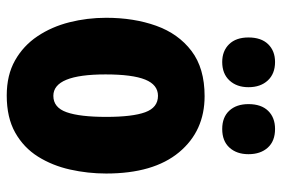

<svg xmlns="http://www.w3.org/2000/svg" viewBox="-150 -656 817 556"><g transform="rotate(90 258.0 -378.5)"><path d="M483 -278Q483 -225 471.5 -173.5Q460 -122 434 -80.5Q408 -39 364.5 -14.5Q321 10 257 10Q198 10 155.5 -14Q113 -38 85.5 -79Q58 -120 45 -171.5Q32 -223 32 -278Q32 -358 55 -422.5Q78 -487 128 -525Q178 -563 259 -563Q360 -563 421.5 -489Q483 -415 483 -278ZM196 -276Q196 -125 258 -125Q292 -125 305.5 -163.5Q319 -202 319 -278Q319 -354 305.5 -391Q292 -428 258 -428Q226 -428 211 -391Q196 -354 196 -276ZM89 -690Q89 -727 108.5 -747Q128 -767 160 -767Q194 -767 213.5 -746Q233 -725 233 -690Q233 -656 213.5 -635Q194 -614 160 -614Q128 -614 108.5 -634Q89 -654 89 -690ZM282 -690Q282 -727 301.5 -747Q321 -767 354 -767Q389 -767 408 -746Q427 -725 427 -690Q427 -656 408 -635Q389 -614 354 -614Q320 -614 301 -634.5Q282 -655 282 -690Z"/></g></svg>

Font: Noto Sans Gujarati UI ExtraCondensed Black
Style: Regular
Weight: 900
Width: 2
Designer: Jelle Bosma - Monotype Design Team, Universal Thirst
Foundry: Monotype Imaging Inc.
Version: Version 2.106; ttfautohint (v1.8.4.7-5d5b)